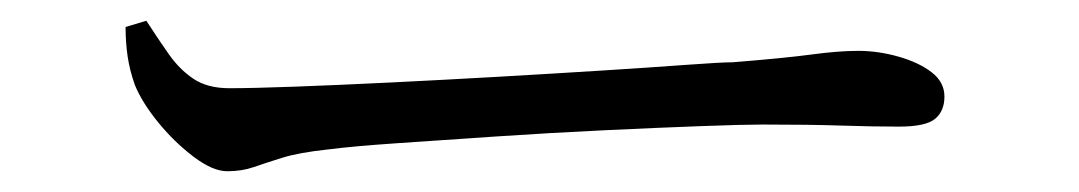

<svg xmlns="http://www.w3.org/2000/svg" viewBox="-20 -443 1040 185"><path d="M199 -278Q185 -278 166.5 -292Q148 -306 132.5 -325Q117 -344 110 -361Q105 -375 103 -388.5Q101 -402 101 -417L121 -423Q132 -406 142.5 -391Q153 -376 166.5 -367Q180 -358 201 -358Q223 -358 264 -359.5Q305 -361 356 -363.5Q407 -366 459.5 -369Q512 -372 559.5 -375Q607 -378 641 -380.5Q675 -383 686 -383Q736 -387 762 -390.5Q788 -394 807 -394Q826 -394 845.5 -388.5Q865 -383 877.5 -373.5Q890 -364 890 -350Q890 -336 881 -328.5Q872 -321 846 -321Q820 -321 790.5 -322Q761 -323 715 -323Q697 -323 656 -321.5Q615 -320 562.5 -317.5Q510 -315 458 -311.5Q406 -308 362.5 -305Q319 -302 296 -299Q268 -296 252 -291Q236 -286 224.5 -282Q213 -278 199 -278Z"/></svg>

Font: Noto Serif KR
Style: Regular
Weight: 400
Designer: Ryoko NISHIZUKA  (kana & ideographs); Frank Grießhammer (Latin, Greek & Cyrillic); Wenlong ZHANG  (bopomofo); Sandoll Co
Foundry: Adobe
Version: Version 2.003-H1;hotconv 1.1.1;makeotfexe 2.6.0